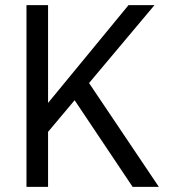

<svg xmlns="http://www.w3.org/2000/svg" viewBox="-20 -727 658 747"><path d="M321 -412 598 0H496L263 -348ZM167 0H83V-707H167ZM146 -189V-301L480 -707H581Z"/></svg>

Font: 42dot Sans
Style: Regular
Weight: 400
Designer: 42dot
Version: Version 1.000